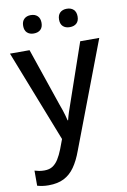

<svg xmlns="http://www.w3.org/2000/svg" viewBox="-104 -799 728 1101"><g transform="rotate(-10 260.0 -248.5)"><path d="M0 -541H114L229 -204Q236 -185 242 -167.5Q248 -150 252 -134.5Q256 -119 259 -107H262Q267 -128 274.5 -151Q282 -174 292 -202L409 -541H520L286 75Q266 130 240 167Q214 204 177.5 222.5Q141 241 88 241Q68 241 52 238.5Q36 236 22 232V144Q35 148 48.5 150.5Q62 153 79 153Q108 153 127 140.5Q146 128 160.5 105Q175 82 188 49L209 -7ZM102 -684Q102 -710 116.5 -724Q131 -738 155 -738Q180 -738 194.5 -724Q209 -710 209 -684Q209 -658 194.5 -644.5Q180 -631 155 -631Q131 -631 116.5 -644.5Q102 -658 102 -684ZM311 -684Q311 -710 325.5 -724Q340 -738 365 -738Q390 -738 404.5 -724Q419 -710 419 -684Q419 -658 404.5 -644.5Q390 -631 365 -631Q340 -631 325.5 -644.5Q311 -658 311 -684Z"/></g></svg>

Font: Noto Sans Hebrew Thin Medium
Style: Regular
Weight: 500
Version: Version 3.001